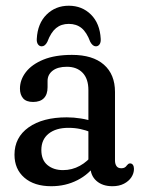

<svg xmlns="http://www.w3.org/2000/svg" viewBox="-20 -634 488 664"><path d="M292.7 -57.8V-70.6L285.7 -74V-322.3Q285.7 -361.5 265.7 -382.3Q245.7 -403.1 211.3 -403.1Q179.3 -403.1 161.9 -389.4Q144.5 -375.8 144.5 -354V-332.3Q144.5 -307.4 131.7 -294.4Q118.9 -281.4 94.5 -281.4Q70.7 -281.4 59.8 -294.1Q49 -306.8 49 -327.4Q49 -358.1 69.5 -384.7Q90 -411.3 130.1 -427.8Q170.2 -444.2 228.8 -444.2Q300.7 -444.2 339.2 -410.5Q377.7 -376.8 377.7 -316V-79.1Q377.7 -67.2 382.8 -59.7Q387.8 -52.1 399.8 -52.1Q406.7 -52.1 411.2 -54.7Q415.6 -57.2 418.9 -62.2Q421.1 -64.9 423.6 -66.9Q426.1 -68.9 429.8 -68.9Q436.2 -68.9 439.8 -63.6Q443.3 -58.2 443.3 -49.9Q443.3 -34.8 434.4 -21.1Q425.4 -7.4 408.7 1.3Q392 10 368.8 10Q334.3 10 313.5 -8.5Q292.7 -26.9 292.7 -57.8ZM30.1 -99Q30.1 -158.8 78.9 -193.5Q127.7 -228.2 210.9 -228.2Q234.9 -228.2 260 -224.2Q285 -220.2 303.2 -213.1L294.9 -176.4Q277 -183.7 257.9 -187.8Q238.8 -191.9 216.6 -191.9Q173.5 -191.9 148.3 -171.8Q123 -151.6 123 -115.2Q123 -80.6 144.1 -63.2Q165.2 -45.7 197.9 -45.7Q229.2 -45.7 256.2 -60.6Q283.2 -75.4 302 -101.1L312.7 -68.6Q288.8 -31.8 247.7 -10.9Q206.7 10 157.3 10Q98.3 10 64.2 -19.6Q30.1 -49.2 30.1 -99ZM217.9 -551.4Q191.7 -551.4 173.9 -536.8Q156 -522.1 143.8 -489.5Q135.9 -473.8 124.3 -473.8Q116.2 -473.8 111.3 -480.8Q106.4 -487.8 107.2 -499.7Q110 -552.9 141.1 -583.6Q172.1 -614.2 217.9 -614.2Q263.7 -614.2 294.6 -583.6Q325.5 -552.9 328.3 -499.7Q329.1 -487.8 324.4 -480.8Q319.6 -473.8 311.5 -473.8Q300.5 -473.8 292 -489.5Q280 -522.1 262.2 -536.8Q244.3 -551.4 217.9 -551.4Z"/></svg>

Font: Fraunces 144pt S100 Black
Style: Regular
Weight: 900
Version: Version 1.000